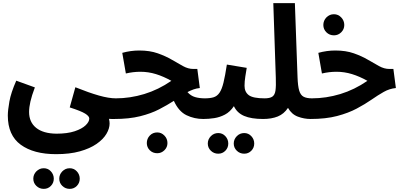

<svg xmlns="http://www.w3.org/2000/svg" viewBox="-20 -756 2570 1228"><path d="M426 452Q398 452 378.5 433Q359 414 359 387Q359 360 378.5 340Q398 320 426 320Q453 320 471.5 340Q490 360 490 387Q490 414 471.5 433Q453 452 426 452ZM260 452Q232 452 212.5 433Q193 414 193 387Q193 360 212.5 340Q232 320 260 320Q287 320 305.5 340Q324 360 324 387Q324 414 305.5 433Q287 452 260 452Z M30 -17Q30 -50 40 -106.5Q50 -163 84 -240L203 -197Q183 -144 174.5 -106.5Q166 -69 166 -40Q166 25 211 61.5Q256 98 341 99Q411 99 457.5 83.5Q504 68 527.5 45.5Q551 23 551 2Q551 -13 524.5 -29.5Q498 -46 426 -69L462 -198Q549 -163 612.5 -145Q676 -127 722 -127Q754 -127 770 -108Q786 -89 786 -63Q786 -32 767 -13.5Q748 5 712 5Q703 5 694.5 5Q686 5 677 4Q681 20 681 34Q681 66 660.5 100.5Q640 135 597.5 164.5Q555 194 490.5 212Q426 230 339 230Q195 230 112.5 169.5Q30 109 30 -17Z M986 224Q957 224 938 205Q919 186 919 159Q919 131 938 111Q957 91 986 91Q1012 91 1031.5 111Q1051 131 1051 159Q1051 186 1031.5 205Q1012 224 986 224Z M711 5 720 -127Q812 -127 902.5 -154.5Q993 -182 1076 -239Q1026 -267 977.5 -282Q929 -297 878 -297Q832 -297 785 -286L762 -418Q816 -433 871 -433Q938 -433 989 -415Q1040 -397 1079 -374Q1118 -351 1151 -333Q1184 -315 1216 -315H1242L1258 -193Q1237 -191 1217.5 -184Q1198 -177 1179 -167Q1200 -143 1228 -135Q1256 -127 1290 -127Q1323 -127 1338.5 -108Q1354 -89 1354 -63Q1354 -32 1335 -13.5Q1316 5 1280 5Q1223 5 1173 -19Q1123 -43 1092 -111Q1050 -84 998 -57Q946 -30 876 -12.5Q806 5 711 5Z M1542 227Q1514 227 1494.5 208Q1475 189 1475 162Q1475 135 1494.5 115Q1514 95 1542 95Q1569 95 1587.5 115Q1606 135 1606 162Q1606 189 1587.5 208Q1569 227 1542 227ZM1376 227Q1348 227 1328.5 208Q1309 189 1309 162Q1309 135 1328.5 115Q1348 95 1376 95Q1403 95 1421.5 115Q1440 135 1440 162Q1440 189 1421.5 208Q1403 227 1376 227Z M1280 5 1290 -127Q1324 -127 1346.5 -134Q1369 -141 1384 -163Q1399 -185 1409.5 -228Q1420 -271 1431 -343L1558 -322Q1554 -298 1549 -266.5Q1544 -235 1544 -207Q1544 -168 1571 -147.5Q1598 -127 1673 -127Q1706 -127 1721.5 -108Q1737 -89 1737 -63Q1737 -32 1718 -13.5Q1699 5 1663 5Q1587 5 1541.5 -14.5Q1496 -34 1476 -77Q1451 -40 1418.5 -23Q1386 -6 1350.5 -0.5Q1315 5 1280 5Z M1662 5 1672 -127Q1706 -127 1722 -138Q1738 -149 1742 -177.5Q1746 -206 1744 -260L1728 -736H1866L1883 -262Q1885 -206 1893.5 -177Q1902 -148 1921.5 -137.5Q1941 -127 1976 -127Q2009 -127 2024.5 -108Q2040 -89 2040 -63Q2040 -32 2021 -13.5Q2002 5 1967 5Q1925 5 1885 -10Q1845 -25 1822 -66Q1796 -27 1756.5 -11Q1717 5 1662 5Z M2116 -530Q2087 -530 2067.5 -549.5Q2048 -569 2048 -596Q2048 -624 2067.5 -644.5Q2087 -665 2116 -665Q2143 -665 2162.5 -644.5Q2182 -624 2182 -596Q2182 -569 2162.5 -549.5Q2143 -530 2116 -530Z M1965 5 1974 -127Q2066 -127 2156.5 -154.5Q2247 -182 2330 -239Q2280 -267 2231.5 -282Q2183 -297 2132 -297Q2086 -297 2039 -286L2016 -418Q2070 -433 2125 -433Q2192 -433 2243 -415Q2294 -397 2333 -374Q2372 -351 2405 -333Q2438 -315 2470 -315H2496L2512 -193Q2471 -189 2434 -168Q2397 -147 2356 -118.5Q2315 -90 2261.5 -61.5Q2208 -33 2136 -14Q2064 5 1965 5Z"/></svg>

Font: Noto Sans Arabic Cond
Style: Bold
Weight: 700
Width: 3
Designer: Monotype Design Team, Nadine Chahine, Nizar Qandah and Khaled Hosny
Foundry: Monotype Imaging Inc.
Version: Version 2.012; ttfautohint (v1.8.4.7-5d5b)